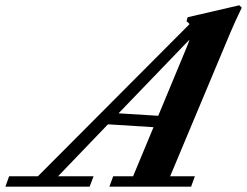

<svg xmlns="http://www.w3.org/2000/svg" viewBox="-93 -696 921 716"><path d="M-72.8 0 -59.1 -38.6H48.3L613.8 -606Q609.9 -611.8 602.5 -616.7L606.9 -631.8L799.3 -676.3L808.6 -667.5Q783.7 -616.2 766.6 -575.7L541.5 -38.6H633.8L619.6 0H314.9L329.1 -38.6H403.3L479.5 -221.7L309.6 -232.4L123.5 -38.6H255.9L241.2 0ZM600.1 -512.2Q608.4 -531.7 613.8 -548.3L349.1 -273.4L497.1 -264.2Z"/></svg>

Font: Elstob 8pt
Style: Bold Italic
Weight: 700
Italic angle: -20°
Designer: Peter S. Baker
Version: Version 1.015